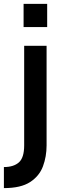

<svg xmlns="http://www.w3.org/2000/svg" viewBox="-45 -742 338 985"><path d="M197 -603H76V-722H197ZM-25 223V115Q25 115 52 91Q79 67 79 4V-507H194V4Q194 61 175.5 111Q157 161 109.5 192Q62 223 -25 223Z"/></svg>

Font: Inria Sans
Style: Bold
Weight: 700
Designer: Black Foundry Team
Foundry: Black Foundry
Version: Version 1.2; ttfautohint (v1.8.3)